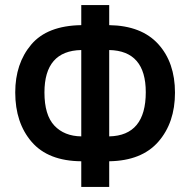

<svg xmlns="http://www.w3.org/2000/svg" viewBox="-20 -735 750 756"><path d="M410 -715H300V-636Q166 -634 103 -559.5Q40 -485 40 -371Q40 -251 105 -176Q170 -101 300 -100V1H410V-100Q538 -102 603.5 -177Q669 -252 669 -370Q669 -489 603 -561.5Q537 -634 410 -636ZM300 -538V-198Q233 -199 194 -240.5Q155 -282 155 -371Q155 -535 300 -538ZM410 -538Q554 -535 554 -372Q554 -201 410 -198Z"/></svg>

Font: Noto Sans Armenian Condensed Semi
Style: Regular
Weight: 600
Width: 3
Designer: Monotype Design Team
Foundry: Monotype Imaging Inc.
Version: Version 1.901